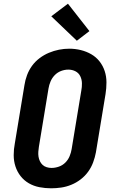

<svg xmlns="http://www.w3.org/2000/svg" viewBox="-20 -1009 640 1037"><path d="M256 8Q224 8 193 2Q162 -4 136 -19Q110 -34 91.5 -57.5Q73 -81 63.5 -110Q54 -139 54 -171Q54 -203 60 -234L112 -549Q116 -576 126 -603Q136 -630 153 -653.5Q170 -677 194 -695Q218 -713 244.5 -724Q271 -735 298.5 -740.5Q326 -746 354 -746Q386 -746 416.5 -738.5Q447 -731 473 -716Q499 -701 517.5 -677.5Q536 -654 545.5 -625Q555 -596 555 -564Q555 -532 550 -501L498 -186Q493 -159 483 -132Q473 -105 456 -81.5Q439 -58 415.5 -40Q392 -22 365 -11Q338 0 310.5 4Q283 8 256 8ZM258 -102Q278 -102 298 -109Q318 -116 333 -131Q348 -146 356 -165.5Q364 -185 367 -204L419 -519Q423 -539 422.5 -559.5Q422 -580 413.5 -597.5Q405 -615 387.5 -624Q370 -633 349 -633Q329 -633 309.5 -625.5Q290 -618 275.5 -603Q261 -588 253 -569Q245 -550 242 -531L190 -216Q188 -203 187 -189.5Q186 -176 188 -163Q190 -150 195.5 -138.5Q201 -127 210 -118.5Q219 -110 232 -106Q245 -102 258 -102ZM395 -789 257 -921 347 -989 463 -841Z"/></svg>

Font: Iosevka Slab XBdExObl
Style: Regular
Weight: 800
Width: 7
Italic angle: -9°
Monospace: yes
Designer: Belleve Invis
Foundry: Belleve Invis
Version: Version 11.1.0; ttfautohint (v1.8.3)